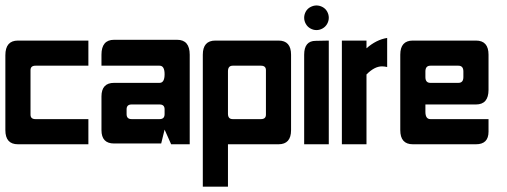

<svg xmlns="http://www.w3.org/2000/svg" viewBox="-20 -538 1891 716"><path d="M309.6 -293H112.3Q93.8 -293 93.8 -276.4V-110.4Q93.8 -93.8 112.3 -93.8H309.6V0H46.9Q0 0 0 -52.7V-332Q0 -386.7 46.9 -386.7H309.6Z M687.5 0H618.2L593.8 -54.7L581.1 -2.9H405.3Q358.4 -2.9 358.4 -52.7V-178.2Q358.4 -229 405.3 -229H575.2Q593.8 -229 593.8 -261.2Q593.8 -293 575.2 -293H358.4V-334Q358.4 -389.6 405.3 -389.6H640.6Q687.5 -389.6 687.5 -334ZM470.7 -93.8H575.2Q593.8 -93.8 593.8 -112.3V-130.4Q593.8 -148.4 575.2 -148.4H470.7Q452.1 -148.4 452.1 -130.4V-112.3Q452.1 -93.8 470.7 -93.8Z M830.1 -272V-113.8Q830.1 -93.8 847.7 -93.8H953.1Q971.7 -93.8 971.7 -110.4V-276.4Q971.7 -293 953.1 -293H847.7Q830.1 -293 830.1 -272ZM830.1 158.2H736.3V-334Q736.3 -386.7 783.2 -386.7H1018.6Q1065.4 -386.7 1065.4 -334V-52.7Q1065.4 0 1018.6 0H830.1Z M1114.3 0V-334Q1114.3 -385.7 1157.2 -385.7L1206.1 -386.7V0ZM1160.2 -517.6Q1171.9 -517.6 1182.9 -511.7Q1193.8 -505.9 1200 -494.9Q1206.1 -483.9 1206.1 -471.7Q1206.1 -460 1200 -449Q1193.8 -438 1182.9 -431.9Q1171.9 -425.8 1160.2 -425.8Q1148.4 -425.8 1137.5 -431.9Q1126.5 -438 1120.4 -449Q1114.3 -460 1114.3 -471.7Q1114.3 -483.9 1120.4 -494.9Q1126.5 -505.9 1137.7 -511.7Q1148.9 -517.6 1160.2 -517.6Z M1346.7 -260.3V0H1254.9V-386.7H1346.7V-357.9Q1383.3 -390.1 1423.8 -396.5V-288.1Q1413.6 -290.5 1404.3 -290.5Q1376.5 -290.5 1346.7 -260.3Z M1472.7 -334Q1472.7 -386.7 1519.5 -386.7H1754.9Q1801.8 -386.7 1801.8 -334V-203.1Q1801.8 -148.4 1754.9 -148.4H1566.4V-121.1Q1566.4 -93.8 1585 -93.8H1801.8V-46.9Q1801.8 0 1754.9 0H1519.5Q1472.7 0 1472.7 -52.7ZM1689.5 -293H1585Q1566.4 -293 1566.4 -271.5V-250.5Q1566.4 -229 1585 -229H1689.5Q1708 -229 1708 -250.5V-271.5Q1708 -293 1689.5 -293Z"/></svg>

Font: Aswaq
Style: Regular
Weight: 400
Designer: Husham Jawad
Version: Version 1.000;November 3, 2021;FontCreator 14.0.0.2814 32-bi